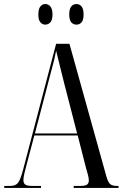

<svg xmlns="http://www.w3.org/2000/svg" viewBox="-20 -931 607 951"><path d="M1 0V-10H30Q57 -10 69 -25Q81 -40 94 -89L258 -714H324L507 -57Q515 -29 525.5 -19.5Q536 -10 560 -10H567V0H345V-10H375Q403 -10 411.5 -17Q420 -24 420 -37Q420 -49 415.5 -65.5Q411 -82 406 -99L365 -260H150L112 -116Q106 -94 101 -73Q96 -52 96 -39Q96 -23 105.5 -16.5Q115 -10 140 -10H183V0ZM153 -270H362L296 -526Q284 -575 276.5 -604.5Q269 -634 265 -651.5Q261 -669 258 -680Q253 -654 249 -637.5Q245 -621 240.5 -604Q236 -587 229 -561ZM359 -809Q343 -809 333 -820.5Q323 -832 323 -859Q323 -887 333 -899Q343 -911 359 -911Q374 -911 384 -899Q394 -887 394 -859Q394 -832 384 -820.5Q374 -809 359 -809ZM204 -809Q190 -809 180 -820.5Q170 -832 170 -859Q170 -887 180 -899Q190 -911 204 -911Q219 -911 229.5 -899Q240 -887 240 -859Q240 -832 229.5 -820.5Q219 -809 204 -809Z"/></svg>

Font: Noto Serif Display ExtraCondensed
Style: Regular
Weight: 400
Width: 2
Designer: Monotype Design Team
Foundry: Monotype Imaging Inc.
Version: Version 2.009